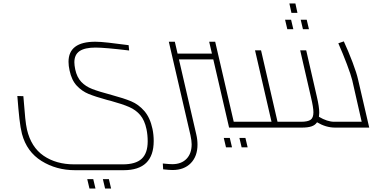

<svg xmlns="http://www.w3.org/2000/svg" viewBox="-20 -743 2192 1118"><path d="M108 37Q99 2 93 -51.5Q87 -105 81 -184L116 -183Q123 -94 127 -55Q131 -16 137 11Q161 114 234 164Q307 214 412 214H695Q770 214 805 181.5Q840 149 840 80Q840 43 833 9Q822 -43 796.5 -73Q771 -103 732 -120Q693 -137 624 -156Q609 -160 604 -161Q535 -180 496 -196Q457 -212 427 -244Q397 -276 385 -333Q379 -360 379 -383Q379 -500 535 -500Q564 -500 612.5 -494.5Q661 -489 729 -480L732 -449Q590 -466 536 -466Q474 -466 443.5 -445.5Q413 -425 413 -380Q413 -364 418 -339Q428 -293 453 -266.5Q478 -240 516.5 -225Q555 -210 630 -190Q701 -171 744 -153Q787 -135 820.5 -96.5Q854 -58 868 8Q875 42 875 78Q875 248 700 248H417Q308 248 222 194.5Q136 141 108 37ZM488 300H523L536 355H501ZM579 300H614L627 355H592Z M1466 -11Q1466 0 1449 0H1314L1222 -397H1022L1123 40Q1130 69 1130 99Q1130 167 1091 207Q1052 247 985 247Q966 247 930 243L928 209Q966 213 983 213Q1036 213 1066 182Q1096 151 1096 97Q1096 77 1089 44L963 -500H998L1014 -431H1214L1198 -500H1233L1341 -34H1441Q1466 -34 1466 -11ZM1283 60H1318L1331 115H1296ZM1374 60H1409L1422 115H1387Z M2130 0H1931Q1878 0 1826 -31Q1815 -14 1793.5 -7Q1772 0 1738 0H1449Q1435 0 1430 -5.5Q1425 -11 1425 -22Q1425 -34 1441 -34H1561L1465 -450H1500L1596 -34H1733Q1772 -34 1788.5 -45.5Q1805 -57 1805 -89Q1805 -117 1791 -176L1728 -450H1763L1825 -180Q1839 -121 1839 -86Q1839 -77 1837 -63Q1886 -34 1926 -34H2086L2031 -276Q2023 -308 2000 -369Q1977 -430 1950 -491L1982 -502Q2008 -446 2032.5 -381.5Q2057 -317 2065 -280ZM1665 -723H1700L1712 -668H1677ZM1640 -628H1675L1688 -573H1653ZM1731 -628H1766L1779 -573H1744Z"/></svg>

Font: Cairo ExtraLight
Style: Italic
Weight: 275
Italic angle: -13°
Designer: Mohamed Gaber, Accademia di Belle Arti di Urbino and others
Foundry: Kief Type Foundry, Accademia di Belle Arti di Urbino and others
Version: Version 3.011